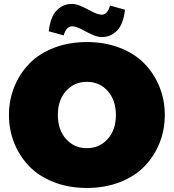

<svg xmlns="http://www.w3.org/2000/svg" viewBox="-20 -928 873 965"><path d="M341.7 -908.3Q352.5 -908.3 363.8 -905.4Q375 -902.5 382.1 -899.6Q389.2 -896.7 400.8 -890.8Q412.5 -885 416.7 -883.3Q419.2 -882.5 436.7 -872.9Q454.2 -863.3 467.5 -858.8Q480.8 -854.2 491.7 -854.2Q520 -854.2 533.3 -900L608.3 -879.2Q600 -805.8 567.9 -773.8Q535.8 -741.7 491.7 -741.7Q480.8 -741.7 469.6 -744.6Q458.3 -747.5 451.2 -750.4Q444.2 -753.3 432.5 -759.2Q420.8 -765 416.7 -766.7Q414.2 -767.5 396.7 -777.1Q379.2 -786.7 365.8 -791.2Q352.5 -795.8 341.7 -795.8Q313.3 -795.8 300 -750L225 -770.8Q233.3 -844.2 265.4 -876.2Q297.5 -908.3 341.7 -908.3ZM51.7 -208.8Q25 -275 25 -350Q25 -425 51.7 -491.2Q78.3 -557.5 127.1 -607.9Q175.8 -658.3 250.8 -687.5Q325.8 -716.7 416.7 -716.7Q507.5 -716.7 582.5 -687.5Q657.5 -658.3 706.2 -607.9Q755 -557.5 781.7 -491.2Q808.3 -425 808.3 -350Q808.3 -275 781.7 -208.8Q755 -142.5 706.2 -92.1Q657.5 -41.7 582.5 -12.5Q507.5 16.7 416.7 16.7Q325.8 16.7 250.8 -12.5Q175.8 -41.7 127.1 -92.1Q78.3 -142.5 51.7 -208.8ZM312.1 -470.8Q270.8 -425 270.8 -350Q270.8 -275 312.1 -229.2Q353.3 -183.3 416.7 -183.3Q480 -183.3 521.2 -229.2Q562.5 -275 562.5 -350Q562.5 -425 521.2 -470.8Q480 -516.7 416.7 -516.7Q353.3 -516.7 312.1 -470.8Z"/></svg>

Font: BoonTook
Style: Regular
Weight: 400
Designer: Sungsit Sawaiwan
Foundry: FontUni
Version: Version 3.0